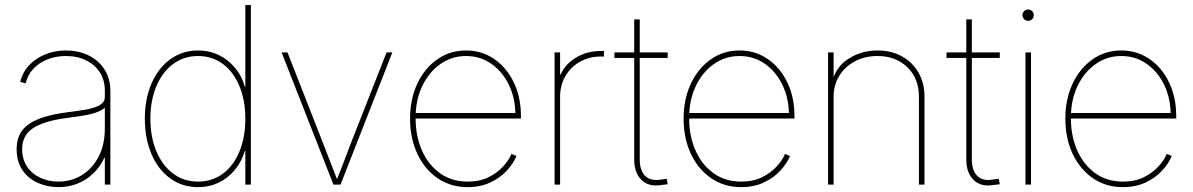

<svg xmlns="http://www.w3.org/2000/svg" viewBox="-20 -748 4836 778"><path d="M216.8 10.3Q171.9 10.3 133.1 -7.1Q94.2 -24.4 70.8 -58.8Q47.4 -93.3 47.4 -143.6Q47.4 -172.9 57.1 -197Q66.9 -221.2 90.1 -240Q113.3 -258.8 153.8 -272.2Q194.3 -285.6 255.9 -293.5Q296.9 -298.3 330.6 -304.4Q364.3 -310.5 384.5 -322.5Q404.8 -334.5 404.8 -355.5V-381.3Q404.8 -423.3 384.8 -454.6Q364.7 -485.8 329.3 -503.4Q293.9 -521 247.1 -521Q206.1 -521 171.9 -507.3Q137.7 -493.7 114.7 -468.8Q91.8 -443.8 84 -410.2L62 -416Q70.8 -454.1 97.2 -482.7Q123.5 -511.2 162.4 -527.3Q201.2 -543.5 247.1 -543.5Q288.1 -543.5 321 -531.2Q354 -519 377.9 -497.1Q401.9 -475.1 414.6 -445.6Q427.2 -416 427.2 -381.3V0H404.8V-108.9H402.8Q386.7 -73.2 359.1 -46.4Q331.5 -19.5 295.4 -4.6Q259.3 10.3 216.8 10.3ZM216.8 -12.2Q269 -12.2 311.5 -38.3Q354 -64.5 379.4 -112.8Q404.8 -161.1 404.8 -227.1V-311Q394.5 -302.7 380.6 -296.6Q366.7 -290.5 349.1 -286.1Q331.5 -281.7 309.8 -278.3Q288.1 -274.9 261.7 -271.5Q189.5 -262.7 147.5 -245.8Q105.5 -229 87.6 -203.9Q69.8 -178.7 69.8 -143.6Q69.8 -103 89.4 -73.5Q108.9 -43.9 142.3 -28.1Q175.8 -12.2 216.8 -12.2Z M782.2 10.3Q718.3 10.3 669.4 -25.4Q620.6 -61 593.8 -123.8Q566.9 -186.5 566.9 -267.1Q566.9 -347.2 594 -409.7Q621.1 -472.2 669.9 -507.8Q718.8 -543.5 782.2 -543.5Q827.6 -543.5 866 -525.1Q904.3 -506.8 932.1 -473.6Q960 -440.4 972.2 -396H974.1V-727.5H996.6V0H974.1V-136.7H972.2Q959 -92.8 931.6 -59.6Q904.3 -26.4 866.2 -8.1Q828.1 10.3 782.2 10.3ZM782.2 -12.2Q840.8 -12.2 884 -44.9Q927.2 -77.6 950.7 -135.3Q974.1 -192.9 974.1 -267.1Q974.1 -340.8 950.4 -398.4Q926.8 -456.1 883.5 -488.5Q840.3 -521 782.2 -521Q725.1 -521 681.4 -488.5Q637.7 -456.1 613.5 -398.4Q589.4 -340.8 589.4 -267.1Q589.4 -192.9 613.5 -135.3Q637.7 -77.6 681.2 -44.9Q724.6 -12.2 782.2 -12.2Z M1331.1 0 1121.1 -535.6H1145L1290.5 -164.1Q1305.2 -127 1319.3 -89.4Q1333.5 -51.8 1348.6 -14.6H1342.8Q1357.9 -51.8 1372.1 -89.4Q1386.2 -127 1400.4 -164.1L1546.4 -535.6H1569.8L1359.9 0Z M1875 10.3Q1805.7 10.3 1752.9 -26.1Q1700.2 -62.5 1670.9 -125.2Q1641.6 -188 1641.6 -267.1Q1641.6 -346.2 1670.9 -408.7Q1700.2 -471.2 1751.5 -507.3Q1802.7 -543.5 1868.2 -543.5Q1916.5 -543.5 1957 -523.7Q1997.6 -503.9 2027.6 -468Q2057.6 -432.1 2074.2 -384.3Q2090.8 -336.4 2090.8 -279.8V-267.6H1653.3V-290H2077.6L2068.4 -282.2Q2068.4 -349.6 2042.2 -403.8Q2016.1 -458 1970.9 -489.5Q1925.8 -521 1868.2 -521Q1810.5 -521 1764.4 -488.5Q1718.3 -456.1 1691.2 -399.7Q1664.1 -343.3 1664.1 -271V-269Q1664.1 -197.3 1689.5 -139.2Q1714.8 -81.1 1762.2 -46.6Q1809.6 -12.2 1875 -12.2Q1923.8 -12.2 1959.5 -29.8Q1995.1 -47.4 2018.8 -73.5Q2042.5 -99.6 2052.7 -124.5L2072.8 -115.7Q2060.5 -85.9 2033.9 -56.9Q2007.3 -27.8 1967.3 -8.8Q1927.2 10.3 1875 10.3Z M2227.1 0V-535.6H2249.5V-445.8H2251.5Q2271 -489.3 2315.2 -515.4Q2359.4 -541.5 2415.5 -541.5Q2419.9 -541.5 2421.4 -541.5Q2422.9 -541.5 2427.2 -541.5V-519Q2424.3 -519 2422.1 -519Q2419.9 -519 2415.5 -519Q2367.7 -519 2330.1 -497.8Q2292.5 -476.6 2271 -439.7Q2249.5 -402.8 2249.5 -355V0Z M2685.5 -535.6V-513.2H2469.7V-535.6ZM2549.8 -669.4H2572.3V-102.1Q2572.3 -56.6 2594.7 -34.9Q2617.2 -13.2 2658.2 -20.5Q2664.1 -21 2670.2 -22Q2676.3 -22.9 2681.6 -23.4L2685.5 -1.5Q2679.2 -0.5 2673.1 0.2Q2667 1 2660.6 1.5Q2608.4 10.3 2579.1 -19Q2549.8 -48.3 2549.8 -102.1Z M2983.4 10.3Q2914.1 10.3 2861.3 -26.1Q2808.6 -62.5 2779.3 -125.2Q2750 -188 2750 -267.1Q2750 -346.2 2779.3 -408.7Q2808.6 -471.2 2859.9 -507.3Q2911.1 -543.5 2976.6 -543.5Q3024.9 -543.5 3065.4 -523.7Q3106 -503.9 3136 -468Q3166 -432.1 3182.6 -384.3Q3199.2 -336.4 3199.2 -279.8V-267.6H2761.7V-290H3186L3176.8 -282.2Q3176.8 -349.6 3150.6 -403.8Q3124.5 -458 3079.3 -489.5Q3034.2 -521 2976.6 -521Q2918.9 -521 2872.8 -488.5Q2826.7 -456.1 2799.6 -399.7Q2772.5 -343.3 2772.5 -271V-269Q2772.5 -197.3 2797.9 -139.2Q2823.2 -81.1 2870.6 -46.6Q2918 -12.2 2983.4 -12.2Q3032.2 -12.2 3067.9 -29.8Q3103.5 -47.4 3127.2 -73.5Q3150.9 -99.6 3161.1 -124.5L3181.2 -115.7Q3168.9 -85.9 3142.3 -56.9Q3115.7 -27.8 3075.7 -8.8Q3035.6 10.3 2983.4 10.3Z M3357.9 -356V0H3335.4V-535.6H3357.9V-418.5H3352.1Q3369.6 -481 3421.6 -512.2Q3473.6 -543.5 3535.6 -543.5Q3591.8 -543.5 3634.5 -519.8Q3677.2 -496.1 3701.7 -454.1Q3726.1 -412.1 3726.1 -356V0H3703.6V-356Q3703.6 -430.2 3656.7 -475.6Q3609.9 -521 3535.6 -521Q3484.9 -521 3444.6 -499.8Q3404.3 -478.5 3381.1 -441.2Q3357.9 -403.8 3357.9 -356Z M4031.2 -535.6V-513.2H3815.4V-535.6ZM3895.5 -669.4H3918V-102.1Q3918 -56.6 3940.4 -34.9Q3962.9 -13.2 4003.9 -20.5Q4009.8 -21 4015.9 -22Q4022 -22.9 4027.3 -23.4L4031.2 -1.5Q4024.9 -0.5 4018.8 0.2Q4012.7 1 4006.3 1.5Q3954.1 10.3 3924.8 -19Q3895.5 -48.3 3895.5 -102.1Z M4135.3 0V-535.6H4157.7V0ZM4146 -663.6Q4136.7 -663.6 4129.9 -670.4Q4123 -677.2 4123 -686.5Q4123 -696.3 4129.9 -702.9Q4136.7 -709.5 4146 -709.5Q4155.8 -709.5 4162.4 -702.9Q4168.9 -696.3 4168.9 -686.5Q4168.9 -677.2 4162.4 -670.4Q4155.8 -663.6 4146 -663.6Z M4530.3 10.3Q4460.9 10.3 4408.2 -26.1Q4355.5 -62.5 4326.2 -125.2Q4296.9 -188 4296.9 -267.1Q4296.9 -346.2 4326.2 -408.7Q4355.5 -471.2 4406.7 -507.3Q4458 -543.5 4523.4 -543.5Q4571.8 -543.5 4612.3 -523.7Q4652.8 -503.9 4682.9 -468Q4712.9 -432.1 4729.5 -384.3Q4746.1 -336.4 4746.1 -279.8V-267.6H4308.6V-290H4732.9L4723.6 -282.2Q4723.6 -349.6 4697.5 -403.8Q4671.4 -458 4626.2 -489.5Q4581.1 -521 4523.4 -521Q4465.8 -521 4419.7 -488.5Q4373.5 -456.1 4346.4 -399.7Q4319.3 -343.3 4319.3 -271V-269Q4319.3 -197.3 4344.7 -139.2Q4370.1 -81.1 4417.5 -46.6Q4464.8 -12.2 4530.3 -12.2Q4579.1 -12.2 4614.7 -29.8Q4650.4 -47.4 4674.1 -73.5Q4697.8 -99.6 4708 -124.5L4728 -115.7Q4715.8 -85.9 4689.2 -56.9Q4662.6 -27.8 4622.6 -8.8Q4582.5 10.3 4530.3 10.3Z"/></svg>

Font: Inter 20pt Thin
Style: Regular
Weight: 250
Version: Version 4.001;git-66647c0bb